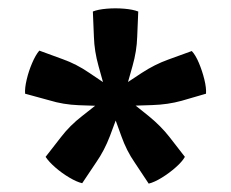

<svg xmlns="http://www.w3.org/2000/svg" viewBox="-20 -758 552 459"><path d="M202 -730.5Q214.5 -735.5 235.2 -737.2Q256 -739 276.8 -737.2Q297.5 -735.5 310.5 -730.5L308 -670Q307 -636 296.8 -600.2Q286.5 -564.5 278 -532Q268.5 -521 256 -521Q243.5 -521 234.5 -532Q225.5 -564.5 215.5 -600.2Q205.5 -636 204.5 -670ZM40 -534Q39 -547.5 43.8 -567.8Q48.5 -588 56.8 -607.2Q65 -626.5 74 -637L130 -616.5Q162.5 -605 193.2 -584Q224 -563 252.5 -544.5Q260.5 -531.5 256 -521Q254.5 -515 250.2 -510.5Q246 -506 238.5 -504.5Q205.5 -505 168.2 -506.5Q131 -508 98.5 -518ZM176.5 -320Q163.5 -323 145.8 -333.5Q128 -344 112.5 -357.5Q97 -371 89 -383L126 -430.5Q147 -458 176.8 -481Q206.5 -504 232 -524.5Q246.5 -527.5 256 -521Q266.5 -513 267 -499.5Q256 -467.5 242.8 -432.8Q229.5 -398 210 -370ZM422 -383Q415.5 -371.5 400.2 -358Q385 -344.5 367.2 -333.5Q349.5 -322.5 335.5 -319L302 -369.5Q282.5 -397.5 270 -432.8Q257.5 -468 245.5 -499Q246.5 -514 256 -521Q261 -524.5 267.2 -525.5Q273.5 -526.5 280 -524.5Q306.5 -504 335.5 -480.5Q364.5 -457 385.5 -430ZM438.5 -636Q447.5 -626.5 455.5 -607.5Q463.5 -588.5 468.5 -568.2Q473.5 -548 472.5 -534L414 -517Q381.5 -508 344 -506.8Q306.5 -505.5 274 -504.5Q260.5 -508.5 256 -521Q252.5 -531.5 259.5 -544Q288 -563.5 319 -583.8Q350 -604 382 -615.5Z"/></svg>

Font: Signika SemiBold
Style: Regular
Weight: 600
Designer: Anna Giedry
Foundry: Anna Giedry
Version: Version 2.001